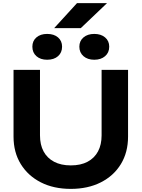

<svg xmlns="http://www.w3.org/2000/svg" viewBox="-20 -1199 910 1234"><path d="M237 -329Q237 -269 260 -226Q283 -183 327.5 -159.5Q372 -136 435 -136Q499 -136 543 -159.5Q587 -183 610 -226Q633 -269 633 -329V-750H803V-321Q803 -220 757 -144.5Q711 -69 628 -27Q545 15 435 15Q325 15 242.5 -27Q160 -69 113.5 -144.5Q67 -220 67 -321V-750H237ZM283 -815Q240 -815 214 -838Q188 -861 188 -899Q188 -936 214 -958.5Q240 -981 283 -981Q327 -981 353 -958.5Q379 -936 379 -899Q379 -861 353 -838Q327 -815 283 -815ZM586 -815Q543 -815 516.5 -838Q490 -861 490 -899Q490 -936 516.5 -958.5Q543 -981 586 -981Q629 -981 655.5 -958.5Q682 -936 682 -899Q682 -861 655.5 -838Q629 -815 586 -815ZM475 -1179H668L499 -1018H328Z"/></svg>

Font: Unbounded Medium
Style: Regular
Weight: 500
Designer: Luke Prowse, Jean-Baptiste Morizot, Fátima Lázaro, Florian Runge
Foundry: NaN
Version: Version 1.700